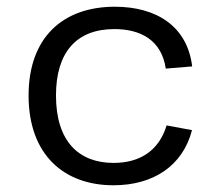

<svg xmlns="http://www.w3.org/2000/svg" viewBox="-20 -539 660 571"><path d="M551 -152 475.5 -166C452.5 -90.5 395.5 -54.5 318 -54.5C213.5 -54.5 146.5 -119.5 146.5 -255C146.5 -382.5 206.5 -452.5 320 -452.5C398.5 -452.5 460.5 -419.5 473 -335L551.5 -341.5C537 -462 444 -519 321.5 -519C167.5 -519 65 -428 65 -255C65 -79 170 12 317.5 12C435.5 12 523.5 -45.5 551 -152Z"/></svg>

Font: Monaspace Neon Light
Style: Regular
Weight: 300
Designer: Riley Cran & the Lettermatic Team
Foundry: Lettermatic
Version: Version 1.200 (Monaspace Neon)